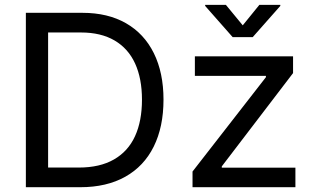

<svg xmlns="http://www.w3.org/2000/svg" viewBox="-20 -781 1314 801"><path d="M139.2 0V-82H309.1Q396.5 -82 455.3 -115.7Q514.2 -149.4 543.2 -212.6Q572.3 -275.9 572.3 -365.2Q572.3 -453.1 543.7 -515.9Q515.1 -578.6 458 -612.1Q400.9 -645.5 317.9 -645.5H135.3V-727.5H324.2Q429.7 -727.5 505.6 -684.1Q581.5 -640.6 621.8 -559.1Q662.1 -477.5 662.1 -365.2Q662.1 -251.5 621.3 -169.4Q580.6 -87.4 502.7 -43.7Q424.8 0 314.9 0ZM180.7 0H87.9V-727.5H180.7ZM783.2 -65.4 1089.4 -459V-464.4H793V-545.9H1202.6V-476.1L905.3 -86.9V-81.5H1212.4V0H783.2ZM992.7 -675.3 1062 -760.7H1149.4V-756.3L1034.2 -626H950.7L835.9 -756.3V-760.7H922.4Z"/></svg>

Font: Raveo Variable
Style: Regular
Weight: 400
Designer: Jakub Foglar, Rasmus Andersson (Inter)
Foundry: Jakubfoglar.com
Version: Version 1.000;Glyphs 3.2.3 (3260)